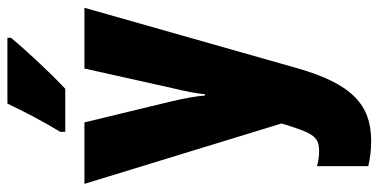

<svg xmlns="http://www.w3.org/2000/svg" viewBox="-278 -528 1046 531"><g transform="rotate(-90 245.5 -263.0)"><path d="M406 -756V-766H224C203 -722 178 -673 146 -620V-606H265C315 -653 378 -722 406 -756ZM2 -553 169 -8 166 2C141 83 131 96 91 96C78 96 64 94 51 90V232C72 237 95 240 121 240C221 240 279 186 322 35L489 -553H321L267 -311C257 -270 252 -242 250 -220H246C245 -243 238 -279 230 -313L172 -553Z"/></g></svg>

Font: Noto Sans Devanagari ExtraCondensed Black
Style: Regular
Weight: 900
Width: 2
Designer: Jelle Bosma - Monotype Design Team
Foundry: Monotype Imaging Inc.
Version: Version 2.004